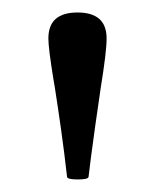

<svg xmlns="http://www.w3.org/2000/svg" viewBox="-20 -743 246 306"><path d="M86.9 -460.9Q82.5 -500 77.4 -536.1Q72.3 -572.3 67.4 -603.5Q66.4 -609.4 65.4 -615.2Q57.1 -666 57.1 -681.6Q57.1 -702.6 68.8 -712.9Q80.6 -723.1 103.5 -723.1Q126.5 -723.1 138.2 -712.9Q149.9 -702.6 149.9 -681.6Q149.9 -660.6 140.6 -603.5Q136.2 -573.2 131.8 -542.5Q123.5 -482.9 121.1 -460.9Q120.6 -459 116.5 -458Q112.3 -457 104 -457Q95.7 -457 91.6 -458Q87.4 -459 86.9 -460.9Z"/></svg>

Font: Junicode Two Beta VF
Style: Regular
Weight: 400
Designer: Peter S. Baker
Foundry: Briery Creek Software
Version: Version 1.031 beta; ttfautohint (v1.8.1.43-b0c9)